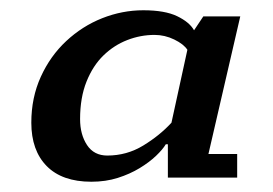

<svg xmlns="http://www.w3.org/2000/svg" viewBox="-20 -732 532 374"><path d="M303 -451H307V-386H442V-432H386L448 -700H376L358 -673C352 -683.7 341 -692.8 325 -700.5C309 -708.2 287 -712 259 -712C231.7 -712 205 -706.8 179 -696.5C153 -686.2 129.7 -671.3 109 -652C88.3 -632.7 71.8 -609.5 59.5 -582.5C47.2 -555.5 41 -525.7 41 -493C41 -457 51 -428.8 71 -408.5C91 -388.2 120 -378 158 -378C176.7 -378 193.8 -380.5 209.5 -385.5C225.2 -390.5 239.3 -396.8 252 -404.5C264.7 -412.2 275.3 -420.2 284 -428.5C292.7 -436.8 299 -444.3 303 -451ZM189 -429C171.7 -429 158.5 -435.8 149.5 -449.5C140.5 -463.2 136 -480 136 -500C136 -528 140.2 -552.3 148.5 -573C156.8 -593.7 167.8 -610.7 181.5 -624C195.2 -637.3 210.7 -647.3 228 -654C245.3 -660.7 263 -664 281 -664C294.3 -664 307.2 -661 319.5 -655C331.8 -649 340.3 -642.3 345 -635L314 -493C298.7 -476.3 280.3 -461.5 259 -448.5C237.7 -435.5 214.3 -429 189 -429Z"/></svg>

Font: PT Serif Caption
Style: Italic
Weight: 400
Italic angle: -12°
Designer: A.Korolkova, O.Umpeleva, V.Yefimov
Foundry: ParaType Ltd
Version: Version 1.000W OFL